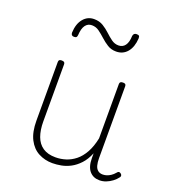

<svg xmlns="http://www.w3.org/2000/svg" viewBox="-143 -895 933 1026"><g transform="rotate(20 323.0 -382.0)"><path d="M270 19Q227 19 191 0Q155 -19 134 -60Q113 -101 113 -166V-499Q113 -507 117 -510.5Q121 -514 130 -514Q140 -514 144.5 -510.5Q149 -507 149 -499V-174Q149 -125 162 -89.5Q175 -54 203 -35Q231 -16 275 -16Q305 -16 333.5 -25Q362 -34 387 -54Q412 -74 431 -108Q450 -142 460 -191V-500Q460 -508 464.5 -511.5Q469 -515 479 -515Q488 -515 492 -511.5Q496 -508 496 -500V-91Q496 -68 500.5 -51Q505 -34 516 -25Q527 -16 544 -16Q555 -16 566 -19.5Q577 -23 588.5 -30.5Q600 -38 611 -51Q616 -58 621.5 -58.5Q627 -59 633 -54Q638 -50 639 -44.5Q640 -39 636 -34Q625 -19 609 -7Q593 5 575 12Q557 19 538 19Q520 19 506 13Q492 7 481.5 -5Q471 -17 465.5 -35.5Q460 -54 460 -79V-106Q444 -67 421 -42.5Q398 -18 372.5 -4.5Q347 9 320.5 14Q294 19 270 19ZM148 -655Q131 -655 131 -673Q133 -723 157 -752Q181 -781 218 -781Q248 -781 270 -767.5Q292 -754 310 -737Q328 -720 346.5 -706.5Q365 -693 387 -693Q411 -693 424.5 -711.5Q438 -730 439 -766Q442 -783 458 -783Q469 -783 472.5 -779.5Q476 -776 476 -765Q473 -715 449 -686.5Q425 -658 386 -658Q358 -658 336.5 -671.5Q315 -685 296.5 -702Q278 -719 259.5 -732.5Q241 -746 218 -746Q195 -746 181.5 -727.5Q168 -709 166 -671Q165 -662 161.5 -658.5Q158 -655 148 -655Z"/></g></svg>

Font: Playwrite BR Thin
Style: Regular
Weight: 250
Version: Version 1.003